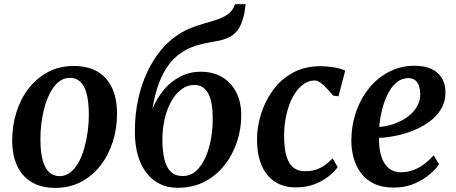

<svg xmlns="http://www.w3.org/2000/svg" viewBox="-20 -882 2169 914"><path d="M331 -568Q397 -568 442.8 -541.8Q488.5 -515.5 512.8 -464.8Q537 -414 537 -341.5Q537.5 -271.5 517.2 -207.8Q497 -144 458.8 -94.5Q420.5 -45 365.8 -16.2Q311 12.5 243 12.5Q178.5 12.5 132.8 -13.8Q87 -40 62.8 -90.2Q38.5 -140.5 38 -212.5Q38 -283.5 58 -347.5Q78 -411.5 116.2 -461Q154.5 -510.5 208.8 -539.2Q263 -568 331 -568ZM313 -511.5Q283.5 -511.5 260.5 -493.2Q237.5 -475 220.8 -444.2Q204 -413.5 193.2 -375.5Q182.5 -337.5 177.2 -297Q172 -256.5 172.5 -219Q172.5 -155.5 183.8 -117Q195 -78.5 215.5 -61Q236 -43.5 263.5 -43.5Q293 -43.5 315.5 -61.8Q338 -80 354.8 -110.5Q371.5 -141 382 -179.2Q392.5 -217.5 397.8 -258Q403 -298.5 403 -336.5Q402.5 -400 391.8 -438.2Q381 -476.5 361 -494Q341 -511.5 313 -511.5Z M1149.5 -862 1143.5 -820.5Q1136 -784 1123 -757.5Q1110 -731 1086.8 -714.2Q1063.5 -697.5 1025 -689Q1015 -687 1003.5 -684.8Q992 -682.5 980 -680.5Q957.5 -676.5 933.5 -670.5Q909.5 -664.5 885.5 -654.5Q861.5 -644.5 838.5 -627.5Q808 -607 782 -572Q756 -537 736.5 -485.5Q717 -434 705.5 -363Q724.5 -410.5 757.2 -451Q790 -491.5 835.2 -516Q880.5 -540.5 937 -540.5Q993.5 -540.5 1036.5 -515.5Q1079.5 -490.5 1104 -443.8Q1128.5 -397 1128.5 -332Q1128.5 -270.5 1109 -209.5Q1089.5 -148.5 1051 -98.5Q1012.5 -48.5 955.8 -18.2Q899 12 825 12Q778.5 12 741.2 -6.2Q704 -24.5 677.2 -59Q650.5 -93.5 636.2 -143Q622 -192.5 622 -255.5Q622 -339.5 638.2 -412Q654.5 -484.5 683 -543.5Q711.5 -602.5 749 -646.5Q786.5 -690.5 829.5 -718Q861.5 -738.5 893.8 -750.8Q926 -763 956.5 -771.5Q987 -780 1013.2 -788.8Q1039.5 -797.5 1060 -810.8Q1080.5 -824 1092 -846L1098.5 -862ZM906 -477.5Q870.5 -477.5 842 -455.5Q813.5 -433.5 793.2 -395.8Q773 -358 762.8 -310.8Q752.5 -263.5 753 -213Q753.5 -161.5 762.8 -123.5Q772 -85.5 793 -64.8Q814 -44 849 -44Q887.5 -44 915 -69.8Q942.5 -95.5 960 -137Q977.5 -178.5 985.5 -227.8Q993.5 -277 992.5 -323.5Q992 -402.5 969.5 -440Q947 -477.5 906 -477.5Z M1387 10Q1302.5 10 1253.5 -48.2Q1204.5 -106.5 1203.5 -215Q1203 -275 1221.8 -336.8Q1240.5 -398.5 1278 -450.8Q1315.5 -503 1372.8 -535Q1430 -567 1505.5 -567Q1534 -567 1567.5 -561.8Q1601 -556.5 1623.5 -546L1591 -423.5L1566 -427Q1554 -441.5 1538.5 -458.2Q1523 -475 1507.2 -487Q1491.5 -499 1478.5 -499Q1448.5 -499 1421.8 -479Q1395 -459 1374.8 -422.2Q1354.5 -385.5 1343 -334.8Q1331.5 -284 1332.5 -223Q1333.5 -168.5 1345 -134Q1356.5 -99.5 1378 -83.2Q1399.5 -67 1431.5 -67Q1462.5 -67 1485.8 -75Q1509 -83 1527.8 -97Q1546.5 -111 1563.5 -128.5L1587.5 -86Q1574.5 -68 1547.5 -45.2Q1520.5 -22.5 1480.5 -6.2Q1440.5 10 1387 10Z M2070 -100Q2056.5 -79 2026.8 -53.2Q1997 -27.5 1953.5 -8.2Q1910 11 1854.5 11Q1799 11 1760.2 -8Q1721.5 -27 1697.8 -59.2Q1674 -91.5 1663.2 -131.2Q1652.5 -171 1652.5 -212.5Q1653 -287 1675.8 -351.5Q1698.5 -416 1739.2 -465Q1780 -514 1834.5 -541.5Q1889 -569 1952.5 -569Q2003.5 -569 2035.8 -553Q2068 -537 2084 -509.2Q2100 -481.5 2100.5 -447Q2101.5 -399.5 2080 -363.5Q2058.5 -327.5 2022.8 -301.8Q1987 -276 1944.5 -259.5Q1902 -243 1860 -234.8Q1818 -226.5 1784.5 -226Q1783.5 -192 1789 -162.5Q1794.5 -133 1807 -110.2Q1819.5 -87.5 1839.8 -74.8Q1860 -62 1888.5 -62Q1921.5 -62 1950 -73.2Q1978.5 -84.5 2002 -102.8Q2025.5 -121 2044.5 -142.5ZM1924.5 -510Q1891 -510 1866 -488Q1841 -466 1824 -430.5Q1807 -395 1797.5 -354.8Q1788 -314.5 1785.5 -278Q1809 -279 1836 -286.2Q1863 -293.5 1888.8 -306.5Q1914.5 -319.5 1935.5 -338.5Q1956.5 -357.5 1969 -382.2Q1981.5 -407 1980.5 -436.5Q1979.5 -473.5 1965 -491.8Q1950.5 -510 1924.5 -510Z"/></svg>

Font: Merriweather 20pt SemiBold
Style: Italic
Weight: 600
Italic angle: -7.8°
Version: Version 2.101